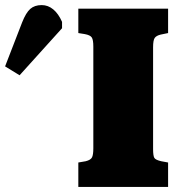

<svg xmlns="http://www.w3.org/2000/svg" viewBox="-272 -735 717 755"><path d="M36 0V-96L65 -101Q85 -106 90 -116.5Q95 -127 95 -152V-552Q95 -578 89 -587.5Q83 -597 61 -601L36 -605V-701H389V-605L360 -599Q343 -595 336.5 -586Q330 -577 330 -549V-149Q330 -122 335 -114Q340 -106 362 -101L389 -96V0ZM-195 -439 -252 -474 -185 -647Q-170 -685 -153 -700Q-136 -715 -108 -715Q-83 -715 -62.5 -698Q-42 -681 -28 -649V-624Z"/></svg>

Font: Literata Black
Style: Regular
Weight: 900
Designer: Latin by Veronika Burian and Jose Scaglione. Greek by Irene Vlachou. Cyrillic by Vera Evstafieva.
Foundry: TypeTogether
Version: Version 3.103;gftools[0.9.29]